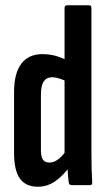

<svg xmlns="http://www.w3.org/2000/svg" viewBox="-20 -703 404 729"><path d="M123.9 6Q77.8 6 55.6 -24.9Q33.4 -55.8 33.4 -122.8V-352.7Q33.4 -424.8 60.9 -461.1Q88.4 -497.5 141 -497.5Q169.2 -497.5 193.5 -490.3Q217.9 -483.2 237.2 -472.1V-391.8Q201 -409.7 178.2 -409.7Q157.2 -409.7 146.3 -394.1Q135.4 -378.4 135.4 -344.1V-133.3Q135.4 -107 143.2 -96.4Q150.9 -85.8 167.9 -85.8Q184.2 -85.8 200.2 -97.6Q216.1 -109.3 234.1 -133.8L246.1 -73.6Q221.6 -37.2 190.8 -15.6Q160 6 123.9 6ZM251.2 0Q242.9 0 240.9 -10.2Q238.5 -28.4 237 -55.2Q235.5 -81.9 235.1 -97.9L225.1 -112.8V-672.1Q225.1 -683 235 -683H318.1Q327.1 -683 327.1 -672.1V-124.7Q327.1 -87 327.9 -58.9Q328.7 -30.8 330.1 -12.6Q331.4 0 322.1 0Z"/></svg>

Font: Sofia Sans Extra Condensed
Style: Regular
Weight: 400
Designer: Botio Nikoltchev, Ani Petrova
Foundry: lettersoup
Version: Version 4.101